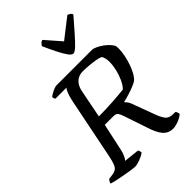

<svg xmlns="http://www.w3.org/2000/svg" viewBox="-287 -1080 1194 1194"><g transform="rotate(-45 310.5 -483.0)"><path d="M171 0Q165 0 147 -2.5Q129 -5 105.5 -9Q82 -13 58.5 -17.5Q35 -22 16 -26.5Q-3 -31 -11 -34Q-9 -45 -3 -52.5Q3 -60 4 -61L34 -65Q56 -68 68 -76.5Q80 -85 88 -105.5Q96 -126 104 -166L185 -568Q193 -604 202 -625Q211 -646 218 -650H120Q117 -654 115 -659Q113 -664 113 -671Q120 -678 133.5 -685.5Q147 -693 161 -698.5Q175 -704 181 -704H503Q526 -697 547 -684.5Q568 -672 585.5 -656Q603 -640 615 -621Q617 -617 618 -610Q619 -603 619 -592Q619 -565 612.5 -533.5Q606 -502 595.5 -471.5Q585 -441 571 -417Q557 -393 542 -381Q529 -373 506.5 -364Q484 -355 458.5 -347Q433 -339 409 -334V-329Q420 -319 426.5 -307.5Q433 -296 442 -269L488 -145Q501 -108 517.5 -86Q534 -64 571 -64H589Q594 -59 596.5 -51Q599 -43 599 -36Q578 -19 551.5 -9.5Q525 0 506 0Q467 0 441.5 -28Q416 -56 396 -120L344 -274Q338 -293 329.5 -305.5Q321 -318 299 -318H222L183 -138Q178 -114 169.5 -96Q161 -78 153 -70L255 -59Q257 -57 259.5 -50.5Q262 -44 262 -34Q245 -21 217 -10.5Q189 0 171 0ZM233 -381Q292 -381 354 -385Q416 -389 457 -394Q476 -414 490 -444.5Q504 -475 512 -509.5Q520 -544 520 -574Q520 -592 516.5 -606.5Q513 -621 506 -630Q491 -637 466.5 -641Q442 -645 414 -647.5Q386 -650 359 -650Q336 -650 317.5 -640Q299 -630 287 -611.5Q275 -593 270 -569ZM397 -769Q385 -769 368.5 -791.5Q352 -814 332.5 -853Q313 -892 291 -941Q297 -949 303 -956Q309 -963 321 -966L410 -864L541 -966Q554 -961 561 -955Q568 -949 569 -941Q526 -892 492 -853Q458 -814 434.5 -791.5Q411 -769 397 -769Z"/></g></svg>

Font: Texturina Medium
Style: Italic
Weight: 500
Italic angle: -11°
Designer: Guillermo Torres Carreño
Foundry: Omnibus-Type
Version: Version 1.002